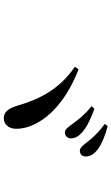

<svg xmlns="http://www.w3.org/2000/svg" viewBox="198 -956 603 1040"><g transform="rotate(90 500.0 -436.5)"><path d="M696 -486C716 -486 730 -499 730 -519C730 -539 721 -558 698 -579C668 -605 624 -627 569 -646L556 -630C603 -593 629 -558 649 -531C668 -505 680 -487 696 -486ZM797 -567C816 -567 828 -579 828 -599C828 -622 817 -642 791 -663C763 -684 720 -703 663 -718L652 -702C703 -664 726 -637 746 -612C767 -586 779 -567 797 -567ZM342 -540C465 -456 519 -346 552 -231C569 -174 591 -155 621 -155C652 -155 678 -180 678 -221C678 -259 669 -304 629 -364C584 -431 498 -505 356 -560Z"/></g></svg>

Font: Source Han Serif CN SemiBold
Style: Regular
Weight: 600
Designer: Ryoko NISHIZUKA 西塚涼子 (kana & ideographs); Frank Grießhammer (Latin, Greek & Cyrillic); Wenlong ZHANG 张文龙 (bopomofo); San
Foundry: Adobe Systems Incorporated
Version: Version 1.000;PS 1;hotconv 16.6.53;makeotf.lib2.5.65590